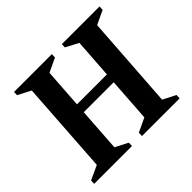

<svg xmlns="http://www.w3.org/2000/svg" viewBox="-146 -789 966 966"><g transform="rotate(-45 337.0 -306.0)"><path d="M17.9 0 18.9 -23.1 94.8 -58 128.1 -554 59.1 -589.9 59.9 -612H329L327.9 -588.9L254 -554L239.6 -344H452.6L467 -554L398.9 -589.9L400 -612H668.1L667 -588.9L593.1 -554L559.1 -58L627.1 -23L626.1 0H358L359 -23.1L433 -58L448.8 -291.9H235.7L220 -58L288 -23L287 0Z"/></g></svg>

Font: Ancizar Serif Light
Style: Italic
Weight: 300
Italic angle: -4°
Designer: Cesar Puertas, Viviana Monsalve, Julian Moncada, Julian Prieto, Jose Castro, Felipe Aragon, Mariel Hernandez, Sara Alarc
Version: Version 8.100